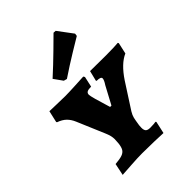

<svg xmlns="http://www.w3.org/2000/svg" viewBox="-225 -894 1015 1015"><g transform="rotate(-45 282.5 -387.0)"><path d="M294 -293H304L357 -392Q373 -416 373 -428Q373 -441 341 -441L339 -445L353 -502L473 -501Q504 -501 529 -502Q554 -503 562 -504L565 -499L551 -436Q498 -413 448 -338L357 -197Q346 -179 342.5 -164Q339 -149 334 -116Q333 -109 333 -98Q333 -80 340.5 -72.5Q348 -65 367 -65Q382 -65 393 -66Q404 -67 408 -68L411 -64L396 4Q378 3 330.5 1.5Q283 0 240 0Q208 0 156 3.5Q104 7 87 8L101 -59Q136 -62 153 -68Q170 -74 178 -86.5Q186 -99 189 -124L190 -139Q191 -145 191 -156Q191 -180 177 -212L112 -365Q101 -391 84 -407.5Q67 -424 39 -434L36 -438L51 -504Q65 -504 101 -502.5Q137 -501 167 -501Q191 -501 240.5 -503.5Q290 -506 307 -507L312 -499L299 -440Q278 -440 269 -435Q260 -430 260 -418Q260 -402 294 -293ZM237 -559 219 -564 184 -613Q239 -663 292 -715Q345 -767 360 -782L375 -781L437 -698L435 -683Q418 -673 358 -636.5Q298 -600 237 -559Z"/></g></svg>

Font: Alegreya SC ExtraBold
Style: Italic
Weight: 800
Italic angle: -7°
Designer: Juan Pablo del Peral
Foundry: Huerta Tipografica
Version: Version 2.007; ttfautohint (v1.6)